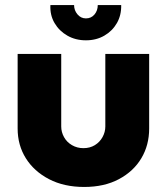

<svg xmlns="http://www.w3.org/2000/svg" viewBox="-20 -729 654 762"><path d="M314 13Q234 13 174.5 -18Q115 -49 82.5 -101Q50 -153 50 -219V-515H223V-227Q223 -205 234 -185Q245 -165 265.5 -153Q286 -141 311 -141Q337 -141 356.5 -153Q376 -165 387 -185Q398 -205 398 -227V-515H572V-219Q572 -153 541 -101Q510 -49 452 -18Q394 13 314 13ZM321 -569Q280 -569 247.5 -587.5Q215 -606 196.5 -637.5Q178 -669 180 -709H274Q274 -688 287.5 -672Q301 -656 321 -656Q342 -656 355 -671.5Q368 -687 368 -709H461Q462 -669 444 -637.5Q426 -606 394 -587.5Q362 -569 321 -569Z"/></svg>

Font: MuseoModerno Thin ExtraBold
Style: Regular
Weight: 800
Version: Version 1.002